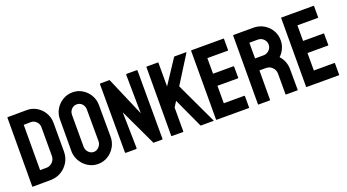

<svg xmlns="http://www.w3.org/2000/svg" viewBox="-53 -1252 3269 1807"><g transform="rotate(-20 1581.5 -348.5)"><path d="M223.6 -1 44.4 0Q39.6 0 39.6 -4.9L41.5 -691.9Q41.5 -695.8 45.4 -695.8L232.4 -696.8Q288.1 -698.2 333 -671.4Q378.4 -644.5 405.5 -598.9Q432.6 -553.2 432.6 -498V-210.9Q432.6 -153.3 404.8 -105.5Q376.5 -58.1 329.6 -30Q282.7 -2 223.6 -1ZM232.4 -577.1 162.6 -576.2 161.6 -123H223.6Q260.7 -123 286.1 -148.9Q311.5 -174.8 311.5 -210.9V-499Q311.5 -530.8 288.1 -554.4Q264.6 -578.1 232.4 -577.1Z M696.3 9.8Q643.1 9.8 598.1 -17.6Q553.7 -44.9 526.6 -90.6Q499.5 -136.2 499.5 -190.9L500.5 -507.8Q500.5 -563.5 527.3 -607.9Q553.7 -652.8 598.6 -679.9Q643.6 -707 696.3 -707Q751 -707 794.4 -680.2Q838.4 -653.3 865 -608.2Q891.6 -563 891.6 -507.8L892.6 -190.9Q892.6 -136.2 866.2 -90.8Q839.4 -44.9 794.9 -17.6Q750.5 9.8 696.3 9.8ZM696.3 -110.8Q726.6 -110.8 749 -135.5Q771.5 -160.2 771.5 -190.9L770.5 -507.8Q770.5 -541 749.5 -564Q728.5 -586.9 696.3 -586.9Q665.5 -586.9 643.6 -564.5Q621.6 -542 621.6 -507.8V-190.9Q621.6 -158.2 643.6 -134.5Q665.5 -110.8 696.3 -110.8Z M1076.7 0H976.6Q968.8 0 968.8 -6.8L967.8 -688Q967.8 -695.8 975.6 -695.8H1065.9L1234.9 -301.8L1230 -688Q1230 -695.8 1238.8 -695.8H1337.9Q1343.8 -695.8 1343.8 -688L1344.7 -5.9Q1344.7 0 1339.8 0H1252L1078.6 -368.2L1085.9 -7.8Q1085.9 0 1076.7 0Z M1548.8 0H1435.5Q1431.6 0 1431.6 -4.9L1433.6 -690.9Q1433.6 -695.8 1437.5 -695.8H1549.8Q1553.7 -695.8 1553.7 -690.9V-454.1L1710.4 -691.9Q1714.4 -695.8 1717.8 -695.8H1832.5Q1836.9 -695.8 1834.5 -691.9L1661.6 -416L1855.5 -3.9Q1857.9 0 1850.6 0H1728.5Q1723.6 0 1722.7 -3.9L1587.4 -297.9L1552.7 -243.2V-4.9Q1552.7 0 1548.8 0Z M2207.5 0H1884.3Q1880.4 0 1880.4 -4.9L1881.3 -691.9Q1881.3 -695.8 1885.3 -695.8H2206.5Q2210.4 -695.8 2210.4 -690.9V-579.1Q2210.4 -575.2 2206.5 -575.2H2001.5V-418.9H2206.5Q2210.4 -418.9 2210.4 -415L2211.4 -301.8Q2211.4 -297.9 2207.5 -297.9H2001.5V-123H2207.5Q2211.4 -123 2211.4 -118.2V-3.9Q2211.4 0 2207.5 0Z M2417.5 0H2304.2Q2300.3 0 2300.3 -4.9L2302.2 -691.9Q2302.2 -695.8 2306.2 -695.8H2508.3Q2562.5 -695.8 2607.9 -669.4Q2653.3 -643.1 2680.4 -598.6Q2707.5 -554.2 2707.5 -498Q2707.5 -461.4 2696.3 -431.6Q2685.1 -401.9 2670.2 -381.3Q2655.3 -360.8 2643.1 -351.1Q2697.3 -291 2697.3 -210L2698.2 -4.9Q2698.2 0 2693.4 0H2580.1Q2576.2 0 2576.2 -2.9V-210Q2576.2 -246.1 2550.8 -272.5Q2525.4 -298.8 2488.3 -298.8H2422.4L2421.4 -4.9Q2421.4 0 2417.5 0ZM2508.3 -576.2H2422.4V-418.9H2508.3Q2539.1 -418.9 2563.2 -441.9Q2587.4 -464.8 2587.4 -498Q2587.4 -529.8 2564 -553Q2540.5 -576.2 2508.3 -576.2Z M3109.4 0H2786.1Q2782.2 0 2782.2 -4.9L2783.2 -691.9Q2783.2 -695.8 2787.1 -695.8H3108.4Q3112.3 -695.8 3112.3 -690.9V-579.1Q3112.3 -575.2 3108.4 -575.2H2903.3V-418.9H3108.4Q3112.3 -418.9 3112.3 -415L3113.3 -301.8Q3113.3 -297.9 3109.4 -297.9H2903.3V-123H3109.4Q3113.3 -123 3113.3 -118.2V-3.9Q3113.3 0 3109.4 0Z"/></g></svg>

Font: Koulen
Style: Regular
Weight: 400
Designer: Danh Hong
Version: Version 8.000; ttfautohint (v1.8.3)